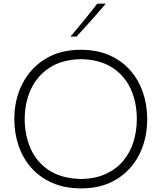

<svg xmlns="http://www.w3.org/2000/svg" viewBox="-20 -1017 880 1047"><path d="M423.8 10.3Q333.5 10.3 265.1 -19.8Q196.8 -49.8 150.6 -102.1Q104.5 -154.3 81.3 -222.7Q58.1 -291 58.1 -367.7Q58.1 -474.1 101.8 -559.8Q145.5 -645.5 226.8 -695.6Q308.1 -745.6 421.4 -745.6Q507.8 -745.6 575.2 -716.3Q642.6 -687 688.7 -635.3Q734.9 -583.5 758.8 -514.9Q782.7 -446.3 782.7 -367.7Q782.7 -259.8 739.3 -174.1Q695.8 -88.4 615.2 -39.1Q534.7 10.3 423.8 10.3ZM421.9 -41Q502 -42.5 559.3 -69.6Q616.7 -96.7 653.8 -142.1Q690.9 -187.5 708.5 -245.6Q726.1 -303.7 726.1 -367.7Q726.1 -460.4 692.1 -533.4Q658.2 -606.4 590.6 -649.4Q522.9 -692.4 421.9 -694.3Q317.4 -692.4 249.3 -647.2Q181.2 -602.1 147.9 -528.6Q114.7 -455.1 114.7 -367.7Q114.7 -280.3 147 -206.8Q179.2 -133.3 247.3 -88.4Q315.4 -43.5 421.9 -41ZM364.3 -816.9Q401.9 -861.8 438.7 -906.7Q475.6 -951.7 510.3 -997.1H557.1Q518.6 -951.7 478.8 -907.2Q439 -862.8 397.9 -817.9Z"/></svg>

Font: Pinar DS1 Light
Style: Regular
Weight: 300
Designer: Amin Abedi
Version: Version 3.000